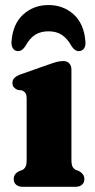

<svg xmlns="http://www.w3.org/2000/svg" viewBox="-20 -722 367 742"><path d="M256 -453.5V-106Q256 -86.5 260.2 -78.2Q264.5 -70 272.5 -65.5L285 -61Q295 -55.5 300.5 -48Q306 -40.5 306 -30Q306 -16 296.8 -8Q287.5 0 271 0H68Q52 0 42.5 -8Q33 -16 33 -30Q33 -40.5 38.5 -48Q44 -55.5 53.5 -60.5L67 -65.5Q75 -70 79 -78.2Q83 -86.5 83 -106V-339Q83 -356 78.2 -362.5Q73.5 -369 65 -372.5L48 -374.5Q38.5 -379 33.2 -385Q28 -391 28 -401.5Q28 -412.5 35.2 -420.2Q42.5 -428 58 -434L167.5 -472.5Q187 -479.5 199.2 -482.8Q211.5 -486 225.5 -486Q239.5 -486 247.8 -477Q256 -468 256 -453.5ZM167.5 -601Q137.5 -601 116.2 -587.8Q95 -574.5 78.5 -544.5Q66 -524.5 50 -524.5Q37 -524.5 30 -535Q23 -545.5 24.5 -562.5Q30 -630.5 70.2 -666.5Q110.5 -702.5 167.5 -702.5Q224.5 -702.5 264.5 -666.5Q304.5 -630.5 310 -562.5Q312 -545.5 304.8 -535Q297.5 -524.5 284.5 -524.5Q268.5 -524.5 256 -544.5Q240 -573.5 219 -587.2Q198 -601 167.5 -601Z"/></svg>

Font: Fraunces 28pt Soft Wonky
Style: Bold
Weight: 700
Version: Version 1.000;[b76b70a41]